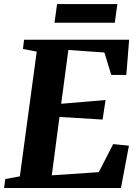

<svg xmlns="http://www.w3.org/2000/svg" viewBox="-30 -942 698 962"><path d="M-9.5 0 -3.5 -45 69.5 -58.5 154 -683.5 85 -696.5 90.5 -743H617L603 -566.5H527.5L493 -679L312.5 -691.5L276.5 -422L499 -441L484 -343L268 -356L229.5 -63.5L465 -79.5L537 -220L616 -212L576 0ZM256 -921.5H558L545 -828H243Z"/></svg>

Font: Merriweather 36pt ExtraBold
Style: Italic
Weight: 800
Italic angle: -7.8°
Version: Version 2.101